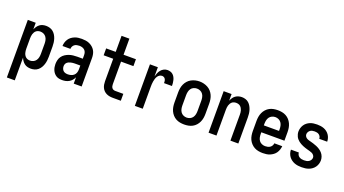

<svg xmlns="http://www.w3.org/2000/svg" viewBox="-66 -1416 4132 2303"><g transform="rotate(20 2000.0 -265.0)"><path d="M60 205V-530H161V-445Q169 -465 181.5 -483Q194 -501 211 -514Q228 -527 249 -532.5Q270 -538 292 -538Q316 -538 340 -531Q364 -524 383 -508Q402 -492 414.5 -471Q427 -450 434.5 -426.5Q442 -403 445 -378.5Q448 -354 448 -330V-200Q448 -176 445 -151.5Q442 -127 434.5 -103.5Q427 -80 414.5 -59Q402 -38 383 -22Q364 -6 340 1Q316 8 292 8Q270 8 249 2.5Q228 -3 211 -16Q194 -29 181.5 -47Q169 -65 161 -85V205ZM251 -80Q273 -80 293 -89.5Q313 -99 325.5 -117Q338 -135 342.5 -156.5Q347 -178 347 -200V-330Q347 -352 342.5 -373.5Q338 -395 325.5 -413Q313 -431 293 -440.5Q273 -450 251 -450Q237 -450 223 -446Q209 -442 198 -433Q187 -424 179.5 -411.5Q172 -399 168 -385.5Q164 -372 162.5 -358Q161 -344 161 -330V-200Q161 -186 162.5 -172Q164 -158 168 -144.5Q172 -131 179.5 -118.5Q187 -106 198 -97Q209 -88 223 -84Q237 -80 251 -80Z M693 8Q673 8 653.5 4.5Q634 1 617 -9.5Q600 -20 587.5 -35Q575 -50 567 -68.5Q559 -87 555.5 -106.5Q552 -126 552 -145Q552 -172 558.5 -198Q565 -224 580.5 -245Q596 -266 618.5 -280.5Q641 -295 665.5 -303.5Q690 -312 716.5 -315Q743 -318 769 -318H839V-364Q839 -382 833.5 -399Q828 -416 814.5 -428Q801 -440 783.5 -445Q766 -450 749 -450Q732 -450 716 -446.5Q700 -443 687 -433.5Q674 -424 666.5 -409Q659 -394 659 -378Q659 -378 659 -378Q659 -378 659 -378H558Q558 -378 558 -378Q558 -378 558 -378Q558 -401 565 -424Q572 -447 585 -466.5Q598 -486 616.5 -500Q635 -514 657 -523Q679 -532 702 -535Q725 -538 749 -538Q773 -538 797.5 -534.5Q822 -531 844.5 -521Q867 -511 886 -495Q905 -479 917.5 -458Q930 -437 935 -412.5Q940 -388 940 -364V0H839V-81Q830 -60 815 -42.5Q800 -25 780.5 -13.5Q761 -2 738.5 3Q716 8 693 8ZM733 -80Q754 -80 774.5 -86Q795 -92 810 -105.5Q825 -119 832 -139Q839 -159 839 -180V-231H769Q756 -231 743 -229.5Q730 -228 717.5 -225Q705 -222 693 -216.5Q681 -211 671.5 -202Q662 -193 657.5 -180.5Q653 -168 653 -155Q653 -140 658.5 -124.5Q664 -109 675.5 -98.5Q687 -88 702.5 -84Q718 -80 733 -80Z M1337 0Q1316 0 1295.5 -3.5Q1275 -7 1256 -16Q1237 -25 1222 -40Q1207 -55 1198 -74Q1189 -93 1185.5 -113.5Q1182 -134 1182 -155V-442H1060V-530H1182V-735H1282V-530H1440V-442H1282V-155Q1282 -142 1284.5 -130Q1287 -118 1294 -108Q1301 -98 1312.5 -93Q1324 -88 1337 -88H1440V0Z M1619 0V-530H1720V-412Q1726 -435 1735 -457Q1744 -479 1759 -497.5Q1774 -516 1796 -527Q1818 -538 1842 -538Q1860 -538 1878.5 -532.5Q1897 -527 1911 -514.5Q1925 -502 1934 -485Q1943 -468 1947.5 -450Q1952 -432 1954 -413.5Q1956 -395 1956 -376H1855Q1855 -389 1853.5 -401.5Q1852 -414 1846 -425.5Q1840 -437 1828.5 -443.5Q1817 -450 1805 -450Q1787 -450 1772 -440.5Q1757 -431 1747.5 -416Q1738 -401 1733 -384Q1728 -367 1725 -350Q1722 -333 1721 -315.5Q1720 -298 1720 -281V0Z M2250 8Q2223 8 2196 3Q2169 -2 2145 -15Q2121 -28 2102.5 -48.5Q2084 -69 2072.5 -94Q2061 -119 2056.5 -146Q2052 -173 2052 -200V-330Q2052 -357 2056.5 -384Q2061 -411 2072.5 -436Q2084 -461 2102.5 -481.5Q2121 -502 2145 -515Q2169 -528 2196 -534.5Q2223 -541 2250 -541Q2277 -541 2304 -534.5Q2331 -528 2355 -515Q2379 -502 2397.5 -481.5Q2416 -461 2427.5 -436Q2439 -411 2443.5 -384Q2448 -357 2448 -330V-200Q2448 -173 2443.5 -146Q2439 -119 2427.5 -94Q2416 -69 2397.5 -48.5Q2379 -28 2355 -15Q2331 -2 2304 3Q2277 8 2250 8ZM2250 -80Q2272 -80 2292.5 -89.5Q2313 -99 2325.5 -117Q2338 -135 2342.5 -156.5Q2347 -178 2347 -200V-330Q2347 -352 2342.5 -374Q2338 -396 2325 -414Q2312 -432 2291.5 -441Q2271 -450 2249 -450Q2227 -450 2206.5 -440.5Q2186 -431 2174 -413Q2162 -395 2157.5 -373.5Q2153 -352 2153 -330V-200Q2153 -178 2157.5 -156.5Q2162 -135 2174.5 -117Q2187 -99 2207.5 -89.5Q2228 -80 2250 -80Z M2560 0V-530H2661V-445Q2669 -465 2681 -483Q2693 -501 2710.5 -513.5Q2728 -526 2749 -532Q2770 -538 2791 -538Q2815 -538 2838.5 -530.5Q2862 -523 2879.5 -507Q2897 -491 2909 -469.5Q2921 -448 2928 -425Q2935 -402 2937.5 -378Q2940 -354 2940 -330V0H2839V-330Q2839 -344 2837.5 -358Q2836 -372 2832 -385.5Q2828 -399 2820.5 -411.5Q2813 -424 2802.5 -433Q2792 -442 2778 -446Q2764 -450 2750 -450Q2736 -450 2722 -446Q2708 -442 2697.5 -433Q2687 -424 2679.5 -411.5Q2672 -399 2668 -385.5Q2664 -372 2662.5 -358Q2661 -344 2661 -330V0Z M3252 8Q3225 8 3197.5 3Q3170 -2 3146 -15Q3122 -28 3103 -48.5Q3084 -69 3072.5 -93.5Q3061 -118 3056.5 -145.5Q3052 -173 3052 -200V-330Q3052 -357 3056.5 -384Q3061 -411 3072.5 -436Q3084 -461 3102.5 -481.5Q3121 -502 3145 -515Q3169 -528 3196 -533Q3223 -538 3250 -538Q3277 -538 3304 -533Q3331 -528 3355 -515Q3379 -502 3397.5 -481.5Q3416 -461 3427.5 -436Q3439 -411 3443.5 -384Q3448 -357 3448 -330V-221H3153V-200Q3153 -178 3157.5 -156Q3162 -134 3175 -116Q3188 -98 3209 -89Q3230 -80 3252 -80Q3268 -80 3284 -83.5Q3300 -87 3313.5 -96Q3327 -105 3335.5 -119.5Q3344 -134 3345 -150H3446Q3444 -127 3436.5 -104.5Q3429 -82 3416 -63Q3403 -44 3384 -30Q3365 -16 3343.5 -7Q3322 2 3298.5 5Q3275 8 3252 8ZM3153 -309H3347V-330Q3347 -352 3342.5 -373.5Q3338 -395 3325.5 -413Q3313 -431 3292.5 -440.5Q3272 -450 3250 -450Q3228 -450 3207.5 -440.5Q3187 -431 3174.5 -413Q3162 -395 3157.5 -373.5Q3153 -352 3153 -330Z M3748 8Q3725 8 3702.5 5Q3680 2 3658.5 -6Q3637 -14 3618 -28Q3599 -42 3585.5 -60.5Q3572 -79 3565 -101.5Q3558 -124 3558 -147H3659Q3659 -131 3667 -117Q3675 -103 3688.5 -94.5Q3702 -86 3717.5 -83Q3733 -80 3748 -80Q3764 -80 3780 -83Q3796 -86 3809.5 -94.5Q3823 -103 3831.5 -117Q3840 -131 3840 -147Q3840 -163 3829.5 -176.5Q3819 -190 3804.5 -197Q3790 -204 3774 -208Q3758 -212 3742.5 -216.5Q3727 -221 3711.5 -226Q3696 -231 3681 -237.5Q3666 -244 3651.5 -252Q3637 -260 3624.5 -270Q3612 -280 3601 -292.5Q3590 -305 3583 -319.5Q3576 -334 3572 -350Q3568 -366 3568 -383Q3568 -405 3574.5 -427Q3581 -449 3593.5 -468Q3606 -487 3624 -501Q3642 -515 3663 -523.5Q3684 -532 3706.5 -535Q3729 -538 3752 -538Q3774 -538 3796 -535Q3818 -532 3839 -524Q3860 -516 3878 -502Q3896 -488 3908.5 -469.5Q3921 -451 3927.5 -429.5Q3934 -408 3934 -385H3833Q3833 -400 3826 -413.5Q3819 -427 3807 -435.5Q3795 -444 3780.5 -447Q3766 -450 3752 -450Q3737 -450 3722 -447Q3707 -444 3695 -435Q3683 -426 3675.5 -412.5Q3668 -399 3668 -384Q3668 -371 3674 -360Q3680 -349 3689.5 -341.5Q3699 -334 3710.5 -329.5Q3722 -325 3734 -322H3735Q3758 -316 3781.5 -309Q3805 -302 3827.5 -292.5Q3850 -283 3870.5 -269.5Q3891 -256 3907 -237.5Q3923 -219 3931.5 -195.5Q3940 -172 3940 -148Q3940 -125 3933 -102.5Q3926 -80 3912.5 -61Q3899 -42 3880 -28Q3861 -14 3839.5 -6Q3818 2 3795 5Q3772 8 3748 8Z"/></g></svg>

Font: iosevka_custom_sans_ss08 SmBd
Style: Regular
Weight: 600
Designer: Belleve Invis
Foundry: Belleve Invis
Version: Version 10.3.0; ttfautohint (v1.8.3)